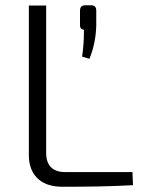

<svg xmlns="http://www.w3.org/2000/svg" viewBox="-20 -711 551 732"><path d="M307 -691C292 -691 285 -685 285 -670V-617C284 -605 290 -598 300 -598C300 -554 298 -531 293 -495L321 -487C337 -525 346 -570 347 -614V-670C347 -685 341 -691 325 -691ZM156 -690H90V-119C90 -50 130 1 217 1C307 1 399 0 487 -5L485 -55H228C181 -55 156 -80 156 -128Z"/></svg>

Font: SnT
Style: Regular
Weight: 300
Designer: Natanael Gama
Version: Version 1.001;PS 001.001;hotconv 1.0.70;makeotf.lib2.5.58329